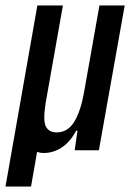

<svg xmlns="http://www.w3.org/2000/svg" viewBox="-47 -547 491 699"><path d="M-27 132 89 -527H182L119 -171Q109 -108 120 -86.5Q131 -65 159 -65Q200 -65 223.5 -104Q247 -143 259 -211L315 -527H407L313 0H225L235 -71H230Q210 -32 179 -11Q148 10 112 10Q99 10 88 6L66 132Z"/></svg>

Font: Mona Sans Condensed Medium
Style: Italic
Weight: 500
Width: 3
Italic angle: -11.7°
Designer: Deni Anggara
Foundry: GitHub
Version: Version 1.001; ttfautohint (v1.8.4.7-5d5b);gftools[0.9.31]